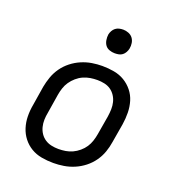

<svg xmlns="http://www.w3.org/2000/svg" viewBox="-134 -839 869 953"><g transform="rotate(20 300.0 -362.5)"><path d="M254 8Q222 8 191.5 2.5Q161 -3 136 -18Q111 -33 93 -56Q75 -79 66 -107.5Q57 -136 56.5 -167Q56 -198 62 -230L78 -330Q83 -357 92.5 -384Q102 -411 119 -435Q136 -459 159.5 -477.5Q183 -496 210 -507.5Q237 -519 264.5 -523.5Q292 -528 319 -528Q351 -528 381.5 -522.5Q412 -517 437 -502Q462 -487 480.5 -464Q499 -441 507.5 -412.5Q516 -384 516.5 -353Q517 -322 512 -290L495 -190Q491 -163 481.5 -136Q472 -109 455 -85Q438 -61 414.5 -42.5Q391 -24 364 -12.5Q337 -1 309 3.5Q281 8 254 8ZM254 -66Q273 -66 291.5 -69Q310 -72 327.5 -80Q345 -88 361 -101.5Q377 -115 387.5 -131Q398 -147 404 -165.5Q410 -184 413 -202L430 -302Q433 -322 433.5 -341Q434 -360 429.5 -378Q425 -396 415 -411Q405 -426 390.5 -436Q376 -446 357.5 -450Q339 -454 320 -454Q301 -454 282.5 -451Q264 -448 246 -440Q228 -432 212.5 -418.5Q197 -405 186 -389Q175 -373 169 -354.5Q163 -336 160 -318L144 -218Q140 -198 139.5 -179Q139 -160 143.5 -142Q148 -124 158 -109Q168 -94 183 -84Q198 -74 216.5 -70Q235 -66 254 -66ZM354 -608Q340 -608 326 -613Q312 -618 304 -629Q296 -640 293.5 -655Q291 -670 293 -685Q295 -695 300.5 -705Q306 -715 314.5 -721.5Q323 -728 333.5 -730.5Q344 -733 355 -733Q369 -733 383 -727.5Q397 -722 405.5 -711Q414 -700 416.5 -685Q419 -670 416 -655Q414 -645 408.5 -635Q403 -625 394.5 -618.5Q386 -612 375.5 -610Q365 -608 354 -608Z"/></g></svg>

Font: Iosevka Extended Oblique
Style: Regular
Weight: 400
Width: 7
Italic angle: -9°
Monospace: yes
Designer: Belleve Invis
Foundry: Belleve Invis
Version: Version 32.0.1; ttfautohint (v1.8.4)